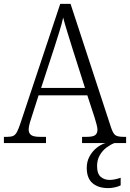

<svg xmlns="http://www.w3.org/2000/svg" viewBox="-21 -734 667 985"><path d="M-1 0V-32H17Q36 -32 47 -37Q58 -42 66 -57Q74 -72 84 -102L288 -714H341L549 -79Q559 -49 571 -40.5Q583 -32 612 -32H626V0H400V-32H425Q456 -32 467.5 -41Q479 -50 479 -69Q479 -80 473.5 -99Q468 -118 464 -132L427 -245H177L143 -139Q138 -125 132 -104Q126 -83 126 -70Q126 -51 138.5 -41.5Q151 -32 184 -32H215V0ZM190 -283H415L351 -484Q337 -529 324 -571Q311 -613 303 -644Q297 -615 284.5 -575Q272 -535 259 -494ZM534 231Q483 231 453.5 205.5Q424 180 424 127Q424 95 438 69Q452 43 474 25Q496 7 520 0H566Q547 7 526 22.5Q505 38 491 62Q477 86 477 118Q477 157 495.5 173Q514 189 541 189Q566 189 598 178V217Q584 224 566.5 227.5Q549 231 534 231Z"/></svg>

Font: Noto Serif Lao SemiCondensed Light
Style: Regular
Weight: 300
Width: 4
Designer: Monotype Design Team
Foundry: Monotype Imaging Inc.
Version: Version 2.003; ttfautohint (v1.8.4.7-5d5b)